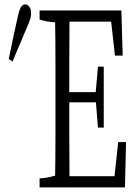

<svg xmlns="http://www.w3.org/2000/svg" viewBox="-20 -773 606 862"><path d="M524.9 -726.1Q527.8 -619.6 530.8 -523.4Q530.8 -523.4 496.1 -523.4Q487.8 -594.7 479 -675.8Q479 -675.8 292 -675.8Q291.5 -632.3 291 -483.4Q291 -416.5 291 -359.4Q291 -359.4 409.7 -359.4Q415 -411.6 419.9 -473.6Q419.9 -473.6 445.8 -473.6Q445.8 -332 445.8 -200.2Q445.8 -200.2 419.9 -200.2Q415 -252 410.6 -313.5Q410.6 -313.5 291 -313.5Q291 -241.2 291 -178.7Q291 -113.3 292 18.1Q292 18.1 494.1 18.1Q502.4 -53.7 510.7 -135.3Q510.7 -135.3 545.9 -135.3Q543.5 -28.8 541 68.4Q541 68.4 157.7 68.4Q157.7 53.2 157.7 27.8Q192.4 26.4 227.5 15.6Q229 -64.5 229 -172.9Q229 -322.3 229 -482.4Q229 -591.8 227.5 -672.9Q192.9 -674.3 157.7 -685.5Q157.7 -700.7 157.7 -726.1Q157.7 -726.1 524.9 -726.1ZM35.6 -495.6Q27.3 -506.3 19 -506.8Q40.5 -612.3 62 -708Q68.4 -734.4 76.4 -743.9Q84.5 -753.4 92.3 -753.4Q103 -753.4 111.3 -742.7Q119.6 -731.9 119.6 -712.4Q119.6 -697.8 115.5 -686.5Q111.3 -675.3 106.9 -664.1Q102.5 -652.8 35.6 -495.6Z"/></svg>

Font: Scarab Serif
Style: Light
Weight: 300
Designer: John Roberts
Foundry: Scarab
Version: 1.0